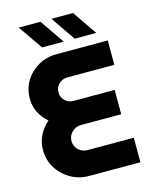

<svg xmlns="http://www.w3.org/2000/svg" viewBox="-131 -981 841 1066"><g transform="rotate(-15 290.0 -448.5)"><path d="M248 0Q189 0 141 -27.5Q93 -55 64.5 -101.5Q36 -148 36 -207Q36 -251 55.5 -289.5Q75 -328 108 -356Q76 -383 57.5 -420Q39 -457 39 -498Q39 -556 67 -601.5Q95 -647 142 -673.5Q189 -700 246 -700H541V-560H272Q253 -560 237 -551Q221 -542 211.5 -527Q202 -512 202 -492Q202 -473 211.5 -457.5Q221 -442 237 -433.5Q253 -425 272 -425H507V-285H277Q256 -285 239 -275Q222 -265 212 -249Q202 -233 202 -212Q202 -192 212 -175.5Q222 -159 239 -150Q256 -141 277 -141H541V0ZM366 -757 270 -897H394L490 -757ZM179 -757 82 -897H207L303 -757Z"/></g></svg>

Font: MuseoModerno Thin
Style: Bold
Weight: 700
Version: Version 1.003